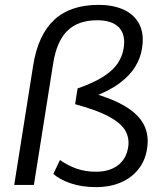

<svg xmlns="http://www.w3.org/2000/svg" viewBox="-20 -762 674 791"><path d="M38.6 0 116.8 -493.1Q136.7 -618 203 -679.9Q269.3 -741.9 385.9 -741.9Q448.1 -741.9 491.5 -721.2Q534.9 -700.5 554.7 -660.9Q574.5 -621.4 565.1 -563.1Q559.5 -524.5 537.7 -488.1Q515.9 -451.8 473.3 -419.7Q430.7 -387.7 360.6 -361.6L361 -378.7Q447.3 -354.1 499.9 -321.5Q552.4 -288.9 573.6 -246.4Q594.8 -203.9 585.8 -148.6Q578.3 -99.9 550 -64.5Q521.6 -29.1 477.3 -10.1Q432.9 8.9 376 8.9Q318.3 8.9 273.6 -5.9Q228.8 -20.7 199.6 -45.2L227.1 -102.7Q261 -79.1 296.8 -66.8Q332.5 -54.5 375.2 -54.5Q430.7 -54.5 465.6 -80.8Q500.5 -107.1 508.1 -156.2Q513.6 -191.9 497.1 -222.4Q480.6 -252.8 431.5 -280.2Q382.3 -307.7 289.4 -332.8L299.6 -397.6Q367.5 -421.4 407.3 -447.4Q447 -473.4 466 -502.7Q484.9 -532 489.4 -563.7Q498.5 -618.1 470.6 -648.3Q442.6 -678.5 380.2 -678.5Q302.1 -678.5 257.9 -635.5Q213.7 -592.4 199.2 -501.7L119.6 0Z"/></svg>

Font: Mulish ExtraLight
Style: Italic
Weight: 200
Italic angle: -9°
Designer: Vernon Adams
Foundry: Vernon Adams
Version: Version 3.603